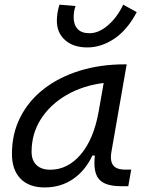

<svg xmlns="http://www.w3.org/2000/svg" viewBox="-20 -801 626 831"><path d="M173.3 10.3Q105.5 10.3 68.6 -27.8Q31.7 -65.9 31.7 -135.3Q31.7 -223.1 68.4 -294.7Q105 -366.2 170.9 -417Q236.8 -467.8 325.7 -495.1Q414.6 -522.5 519 -522.5H528.3L462.4 -145Q460 -131.3 460 -120.6Q460 -99.1 469.2 -86.4Q482.9 -66.9 522.9 -66.9H547.9L535.2 4.9H504.4Q433.6 4.9 408.2 -25.9Q388.7 -48.8 388.7 -95.7Q388.7 -110.4 390.6 -127.9H379.9Q348.6 -61.5 295.4 -25.6Q242.2 10.3 173.3 10.3ZM197.3 -66.4Q272.9 -66.4 329.3 -132.3Q385.7 -198.2 407.2 -319.3L428.7 -441.9Q337.4 -430.2 267.1 -389.2Q196.8 -348.1 156.7 -285.2Q116.7 -222.2 116.7 -144Q116.7 -106.9 137.9 -86.7Q159.2 -66.4 197.3 -66.4ZM357.9 -595.7Q297.4 -595.7 261.7 -627.4Q226.1 -659.2 226.1 -710.9Q226.1 -745.1 237.3 -780.8L307.1 -774.9Q302.2 -761.7 300.5 -749.5Q298.8 -737.3 298.8 -726.1Q298.8 -693.8 315.9 -675.5Q333 -657.2 367.2 -657.2Q408.2 -657.2 448.2 -692.4Q488.3 -727.5 513.2 -780.8L571.8 -748.5Q531.7 -671.9 475.1 -633.8Q418.5 -595.7 357.9 -595.7Z"/></svg>

Font: CaskaydiaCove NFP SemiLight
Style: Italic
Weight: 350
Italic angle: -10°
Designer: Aaron Bell
Foundry: Saja Typeworks
Version: Version 2111.001; VTT 6.35;Nerd Fonts 3.1.1